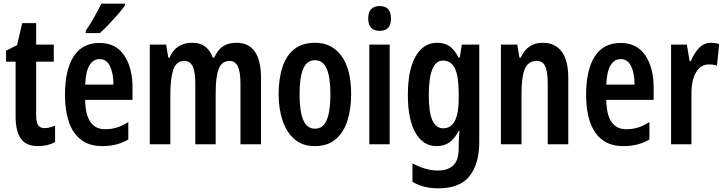

<svg xmlns="http://www.w3.org/2000/svg" viewBox="-20 -786 3947 1046"><path d="M223 -88Q236 -88 250 -91.5Q264 -95 280 -101V-12Q260 -1 237 4.5Q214 10 187 10Q123 10 94 -30Q65 -70 65 -152V-450H13V-510L73 -540L101 -660H177V-543H273V-450H177V-159Q177 -123 187 -105.5Q197 -88 223 -88Z M522 -552Q611 -552 656.5 -484.5Q702 -417 702 -309V-242H444Q446 -82 553 -82Q586 -82 616 -91Q646 -100 679 -121V-26Q618 10 539 10Q466 10 421 -25Q376 -60 355 -122.5Q334 -185 334 -268Q334 -406 381.5 -479Q429 -552 522 -552ZM523 -464Q488 -464 467.5 -430.5Q447 -397 444 -325H598Q598 -386 579.5 -425Q561 -464 523 -464ZM661 -757Q648 -737 624 -709.5Q600 -682 573.5 -654Q547 -626 524 -606H447V-618Q474 -658 495 -695.5Q516 -733 532 -766H661Z M1268 -553Q1402 -553 1402 -360V0H1290V-331Q1290 -395 1275.5 -424.5Q1261 -454 1231 -454Q1189 -454 1172 -411.5Q1155 -369 1155 -284V0H1044V-332Q1044 -396 1029.5 -425Q1015 -454 985 -454Q939 -454 923.5 -405Q908 -356 908 -268V0H796V-543H885L897 -472H904Q920 -512 951.5 -532.5Q983 -553 1026 -553Q1073 -553 1100.5 -530Q1128 -507 1139 -472H1147Q1165 -513 1194 -533Q1223 -553 1268 -553Z M1893 -272Q1893 -194 1873 -130Q1853 -66 1809.5 -28Q1766 10 1695 10Q1628 10 1584.5 -27.5Q1541 -65 1519.5 -129Q1498 -193 1498 -272Q1498 -358 1519 -421Q1540 -484 1583.5 -518.5Q1627 -553 1697 -553Q1788 -553 1840.5 -481Q1893 -409 1893 -272ZM1612 -272Q1612 -180 1632 -132.5Q1652 -85 1696 -85Q1740 -85 1760 -132Q1780 -179 1780 -272Q1780 -365 1760 -411.5Q1740 -458 1696 -458Q1652 -458 1632 -411.5Q1612 -365 1612 -272Z M2049 -753Q2110 -753 2110 -685Q2110 -618 2049 -618Q1986 -618 1986 -685Q1986 -753 2049 -753ZM2103 -543V0H1992V-543Z M2362 -553Q2401 -553 2428.5 -534.5Q2456 -516 2478 -473H2485L2496 -543H2591V-15Q2591 107 2538 173.5Q2485 240 2368 240Q2327 240 2293 231.5Q2259 223 2227 205V104Q2300 143 2365 143Q2420 143 2449.5 115Q2479 87 2479 20V7Q2479 -9 2480 -31Q2481 -53 2483 -73H2479Q2457 -31 2428.5 -10.5Q2400 10 2358 10Q2285 10 2243.5 -62.5Q2202 -135 2202 -268Q2202 -406 2244.5 -479.5Q2287 -553 2362 -553ZM2393 -456Q2316 -456 2316 -267Q2316 -174 2335.5 -130.5Q2355 -87 2395 -87Q2479 -87 2479 -249V-276Q2479 -370 2458.5 -413Q2438 -456 2393 -456Z M2937 -553Q3004 -553 3040 -505Q3076 -457 3076 -362V0H2964V-333Q2964 -393 2951 -423.5Q2938 -454 2904 -454Q2858 -454 2839.5 -411.5Q2821 -369 2821 -269V0H2709V-543H2798L2810 -472H2817Q2853 -553 2937 -553Z M3361 -552Q3450 -552 3495.5 -484.5Q3541 -417 3541 -309V-242H3283Q3285 -82 3392 -82Q3425 -82 3455 -91Q3485 -100 3518 -121V-26Q3457 10 3378 10Q3305 10 3260 -25Q3215 -60 3194 -122.5Q3173 -185 3173 -268Q3173 -406 3220.5 -479Q3268 -552 3361 -552ZM3362 -464Q3327 -464 3306.5 -430.5Q3286 -397 3283 -325H3437Q3437 -386 3418.5 -425Q3400 -464 3362 -464Z M3853 -553Q3863 -553 3874 -551.5Q3885 -550 3898 -546L3886 -428Q3868 -435 3842 -435Q3797 -435 3772 -392Q3747 -349 3747 -279V0H3636V-543H3722L3737 -453H3744Q3760 -494 3787.5 -523.5Q3815 -553 3853 -553Z"/></svg>

Font: Noto Sans Lao UI ExtCond SemBd
Style: Regular
Weight: 600
Width: 2
Designer: Monotype Design Team
Foundry: Monotype Imaging Inc.
Version: Version 2.000; ttfautohint (v1.8.4.7-5d5b)